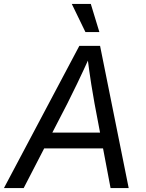

<svg xmlns="http://www.w3.org/2000/svg" viewBox="-43 -962 745 982"><path d="M-22.9 0 362.8 -727.5H468.8L615.2 0H522.5L440.4 -433.1Q433.6 -469.7 423.8 -530.8Q414.1 -591.8 402.3 -684.1H421.4Q380.9 -595.2 351.8 -534.7Q322.8 -474.1 301.8 -433.1L78.1 0ZM145 -203.1 158.2 -283.7H527.8L514.6 -203.1ZM394 -797.9 324.2 -941.9H421.4L465.3 -797.9Z"/></svg>

Font: Inter 18pt
Style: Italic
Weight: 400
Italic angle: -9.3988°
Designer: Rasmus Andersson
Foundry: rsms
Version: Version 4.001;git-66647c0bb